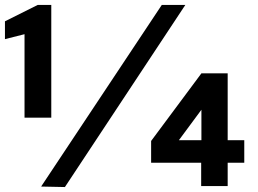

<svg xmlns="http://www.w3.org/2000/svg" viewBox="-20 -751 1042 775"><path d="M79 -276H187V-731H132L0 -665V-593L79 -613ZM728 -731H633L146 2L242 4ZM793 -455 590 -182V-94H792V0H899V-94H966V-185H899V-455ZM702 -185 793 -308V-185Z"/></svg>

Font: United Sans ExtraBold
Style: Regular
Weight: 800
Designer: Pablo Impallari, Rodrigo Fuenzalida (Modified by Dan O. Williams)
Version: Version 1.000;PS 001.000;hotconv 1.0.88;makeotf.lib2.5.64775